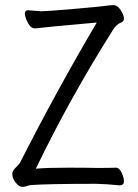

<svg xmlns="http://www.w3.org/2000/svg" viewBox="-20 -723 540 750"><path d="M67 7Q54 7 41 -10Q28 -27 28 -43Q28 -56 43 -70Q54 -81 58 -87Q199 -365 358 -635Q145 -616 117 -612Q105 -612 96.5 -622.5Q88 -633 82.5 -647.5Q77 -662 77 -671Q78 -683 89 -683L141 -679Q162 -679 266.5 -688Q371 -697 391 -700Q411 -703 423 -703Q439 -703 451.5 -683.5Q464 -664 464 -650Q464 -641 457 -637Q436 -629 423 -609Q253 -340 120 -64Q161 -68 248 -68Q321 -68 356 -67Q418 -67 432 -68Q446 -68 455 -49Q464 -30 464 -15Q464 1 447 1Q398 -4 357 -5Q168 -5 98 0Q78 7 67 7Z"/></svg>

Font: LXGW WenKai Mono Lite
Style: Regular
Weight: 400
Monospace: yes
Designer: LXGW / Fontworks Inc.
Foundry: LXGW / Fontworks Inc.
Version: Version 1.520; June 14, 2025